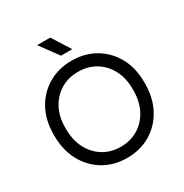

<svg xmlns="http://www.w3.org/2000/svg" viewBox="-206 -1069 1186 1240"><g transform="rotate(-30 387.0 -449.0)"><path d="M387 12Q289 12 212.5 -33.5Q136 -79 92.5 -160Q49 -241 49 -348V-357Q49 -463 92.5 -542.5Q136 -622 212.5 -667Q289 -712 387 -712Q485 -712 561.5 -667Q638 -622 681.5 -542.5Q725 -463 725 -357V-348Q725 -241 681.5 -160Q638 -79 561.5 -33.5Q485 12 387 12ZM387 -71Q460 -71 516.5 -105.5Q573 -140 605.5 -202Q638 -264 638 -348V-357Q638 -439 605.5 -500Q573 -561 516.5 -595Q460 -629 387 -629Q314 -629 257.5 -595Q201 -561 168.5 -500Q136 -439 136 -357V-348Q136 -264 168.5 -202Q201 -140 257.5 -105.5Q314 -71 387 -71ZM345 -774 245 -910H343L429 -774Z"/></g></svg>

Font: SUSE
Style: Regular
Weight: 400
Designer: Rene Bieder
Foundry: SUSE
Version: Version 1.000